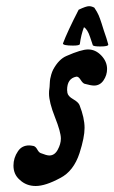

<svg xmlns="http://www.w3.org/2000/svg" viewBox="-20 -620 377 633"><path d="M243.2 -474.6Q242.2 -469.7 220.7 -469.7Q187.5 -469.7 187.5 -476.6Q202.1 -515.6 239.3 -587.9Q263.7 -599.6 273.4 -599.6Q282.2 -599.6 291 -594.7Q300.8 -580.1 305.2 -569.8Q309.6 -559.6 314.9 -543Q320.3 -526.4 322.3 -519.5Q332 -492.2 336.9 -473.6V-472.7Q336.9 -466.8 310.5 -466.8Q289.1 -466.8 286.1 -470.7Q285.2 -472.7 276.9 -498Q268.6 -523.4 256.8 -530.3Q247.1 -504.9 243.2 -474.6ZM333 -392.6Q333 -372.1 321.3 -355Q309.6 -337.9 290 -337.9Q280.3 -337.9 258.8 -343.8Q252.9 -345.7 246.1 -356.4Q239.3 -367.2 233.4 -367.2H231.4Q201.2 -361.3 201.2 -323.2Q201.2 -322.3 201.7 -319.3Q202.1 -316.4 202.1 -314.5Q204.1 -302.7 221.2 -293Q238.3 -283.2 242.2 -273.4Q258.8 -231.4 258.8 -198.2Q258.8 -167 242.2 -115.2Q222.7 -55.7 178.7 -33.2Q129.9 -6.8 97.7 -6.8Q66.4 -6.8 44.9 -27.3Q24.4 -44.9 24.4 -74.2Q24.4 -99.6 39.1 -121.1Q51.8 -140.6 76.2 -140.6Q81.1 -140.6 90.8 -138.7Q97.7 -136.7 103 -127Q108.4 -117.2 114.3 -115.2Q133.8 -107.4 142.6 -107.4Q160.2 -107.4 170.4 -126.5Q180.7 -145.5 180.7 -163.1Q180.7 -184.6 161.1 -233.9Q141.6 -283.2 141.6 -311.5Q141.6 -321.3 142.6 -326.2Q143.6 -332 144 -343.3Q144.5 -354.5 145.5 -359.9Q146.5 -365.2 148.9 -374Q151.4 -382.8 155.3 -390.6Q173.8 -424.8 199.2 -435.5Q248 -457 270.5 -457Q294.9 -457 314 -437Q333 -417 333 -392.6Z"/></svg>

Font: Essays1743
Style: Italic
Weight: 500
Italic angle: -10°
Designer: Based on the typeface in a 1743 English translation of the essays of Montaigne.  PostScript/TrueType font designed by Jo
Version: Version 002.100